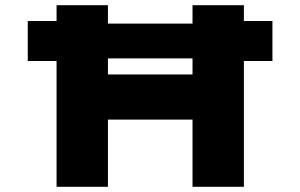

<svg xmlns="http://www.w3.org/2000/svg" viewBox="-20 -720 1155 740"><path d="M87 -485V-639H237L327 -629H784L888 -639H1030V-485H882L796 -495H317L242 -485ZM722 0V-700H920V0ZM198 0V-700H396V0ZM273 -259 275 -433H832V-259Z"/></svg>

Font: Lexend Peta ExtraBold
Style: Regular
Weight: 800
Version: Version 1.007